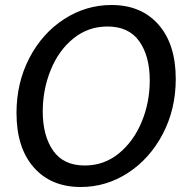

<svg xmlns="http://www.w3.org/2000/svg" viewBox="-20 -734 750 768"><path d="M46 -282Q46 -403 97.5 -502Q149 -601 236.5 -657.5Q324 -714 426 -714Q545 -714 614 -635.5Q683 -557 683 -418Q683 -297 631 -198Q579 -99 492 -42.5Q405 14 303 14Q184 14 115 -64.5Q46 -143 46 -282ZM579 -412Q579 -510 537 -569Q495 -628 410 -628Q333 -628 274 -580.5Q215 -533 183 -454.5Q151 -376 151 -288Q151 -191 192.5 -131.5Q234 -72 319 -72Q396 -72 455 -120Q514 -168 546.5 -246Q579 -324 579 -412Z"/></svg>

Font: Cabin
Style: Italic
Weight: 400
Italic angle: -7°
Designer: Pablo Impallari
Foundry: Pablo Impallari. http://www.impallari.com Igino Marini. http://www.ikern.com
Version: Version 2.200